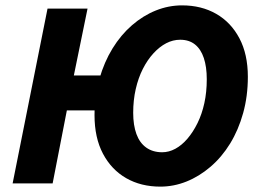

<svg xmlns="http://www.w3.org/2000/svg" viewBox="-20 -683 969 715"><path d="M27 0 157 -651H306L255 -402H448L422 -272H229L176 0ZM577 12Q505 12 450 -19.5Q395 -51 363.5 -110.5Q332 -170 332 -254Q332 -326 350 -389Q368 -452 399 -502.5Q430 -553 471.5 -589Q513 -625 560.5 -644Q608 -663 658 -663Q730 -663 785 -631.5Q840 -600 871.5 -540.5Q903 -481 903 -397Q903 -325 885.5 -262Q868 -199 837 -148.5Q806 -98 764 -62Q722 -26 674.5 -7Q627 12 577 12ZM584 -116Q609 -116 633 -129Q657 -142 678 -166.5Q699 -191 715.5 -224.5Q732 -258 741 -299Q750 -340 750 -388Q750 -434 739 -467Q728 -500 706 -517.5Q684 -535 651 -535Q624 -535 599 -522Q574 -509 551.5 -484.5Q529 -460 512 -426.5Q495 -393 485.5 -351.5Q476 -310 476 -263Q476 -217 488 -184Q500 -151 524.5 -133.5Q549 -116 584 -116Z"/></svg>

Font: Source Sans 3 ExtraBold
Style: Italic
Weight: 800
Italic angle: -11°
Version: Version 3.052;hotconv 1.1.0;makeotfexe 2.6.0